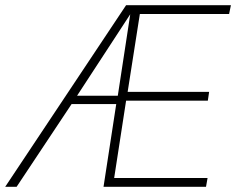

<svg xmlns="http://www.w3.org/2000/svg" viewBox="-58 -720 910 740"><path d="M341 0 390 -319H218L6 0H-38L428 -700H832L825 -666H481L434 -366H748L743 -332H428L382 -34H742L736 0ZM239 -351H396L444 -665Z"/></svg>

Font: Georama ExtraCondensed Thin ExtraLight
Style: Italic
Weight: 250
Italic angle: -9°
Version: Version 1.001